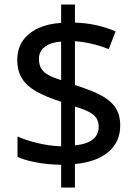

<svg xmlns="http://www.w3.org/2000/svg" viewBox="-20 -779 612 857"><path d="M252.9 58.1V-43.5Q194.8 -44.4 143.8 -53.7Q92.8 -63 58.1 -78.6V-169.9Q93.8 -153.3 147.7 -140.4Q201.7 -127.4 252.9 -126V-324.7Q185.5 -346.2 142.3 -370.6Q99.1 -395 78.1 -429Q57.1 -462.9 57.1 -511.2Q57.1 -561 81.5 -596.7Q106 -632.3 150.1 -652.8Q194.3 -673.3 252.9 -676.8V-758.8H314.5V-678.2Q367.7 -676.3 412.1 -666Q456.5 -655.8 496.1 -639.2L465.3 -559.6Q430.7 -573.7 391.6 -583Q352.5 -592.3 314.5 -595.2V-399.4Q377 -379.9 422.4 -357.9Q467.8 -335.9 492.2 -303.2Q516.6 -270.5 516.6 -218.3Q516.6 -146.5 464.4 -101.3Q412.1 -56.2 314.5 -46.9V58.1ZM314.5 -129.9Q368.2 -135.7 394.3 -156.7Q420.4 -177.7 420.4 -212.4Q420.4 -236.3 409.9 -252.2Q399.4 -268.1 376.2 -280Q353 -292 314.5 -303.2ZM252.9 -421.4V-593.3Q220.7 -590.8 198.5 -580.8Q176.3 -570.8 165 -554.7Q153.8 -538.6 153.8 -516.1Q153.8 -491.2 163.6 -474.1Q173.3 -457 195.3 -444.6Q217.3 -432.1 252.9 -421.4Z"/></svg>

Font: Open Sans Medium
Style: Regular
Weight: 500
Designer: Monotype Design Team
Foundry: Monotype Imaging Inc.
Version: Version 3.000